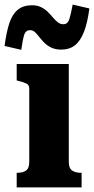

<svg xmlns="http://www.w3.org/2000/svg" viewBox="-40 -820 411 840"><path d="M228 -603Q203 -603 185 -611.5Q167 -620 154.5 -632.5Q142 -645 132 -658Q122 -671 113 -679.5Q104 -688 92 -688Q72 -688 65.5 -666.5Q59 -645 53 -602L-20 -619Q-12 -680 1 -719Q14 -758 38 -777.5Q62 -797 100 -797Q123 -797 140 -788.5Q157 -780 169.5 -767.5Q182 -755 192.5 -742.5Q203 -730 213.5 -722Q224 -714 237 -714Q256 -714 263 -735.5Q270 -757 278 -800L351 -783Q343 -721 327.5 -681Q312 -641 288 -622Q264 -603 228 -603ZM261 -540V-112Q261 -84 275.5 -74Q290 -64 314 -64H317V0H33V-64H35Q60 -64 74 -74Q88 -84 88 -112V-432Q88 -448 76.5 -454Q65 -460 41 -466L33 -468V-540Z"/></svg>

Font: Roboto Serif SemiCondensed
Style: Bold
Weight: 700
Width: 4
Designer: Greg Gazdowicz
Foundry: Commercial Type
Version: Version 1.007